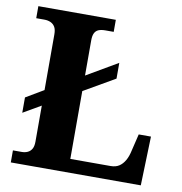

<svg xmlns="http://www.w3.org/2000/svg" viewBox="-80 -789 819 864"><g transform="rotate(10 329.5 -357.0)"><path d="M26 0V-55H67Q81 -55 93 -60.5Q105 -66 112 -78Q119 -90 119 -111V-276L38 -229V-299L119 -347V-601Q119 -624 111.5 -636Q104 -648 91.5 -653.5Q79 -659 63 -659H26V-714H380V-659H342Q323 -659 311 -654Q299 -649 293 -637Q287 -625 287 -604V-443L429 -526V-454L287 -372V-62H471Q494 -62 509.5 -72Q525 -82 536 -101Q547 -120 553 -149L571 -224H627L620 0Z"/></g></svg>

Font: Noto Serif Hentaigana EL
Style: Regular
Weight: 400
Designer: Kazuhiro Yamada
Foundry: nipponia
Version: Version 1.000